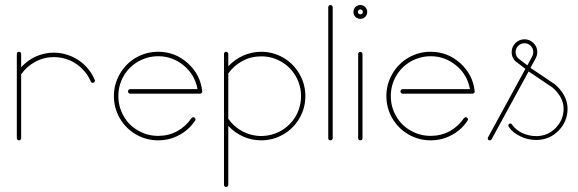

<svg xmlns="http://www.w3.org/2000/svg" viewBox="-20 -554 2280 758"><path d="M54.7 -349.6C52.2 -349.6 50.3 -348.6 48.8 -347.2C46.9 -345.2 46.4 -343.3 46.4 -341.3V-340.8V-264.6V-263.2V-262.2V-8.8C46.4 -6.3 46.9 -4.4 48.8 -2.4C50.3 -0.5 52.2 0 54.7 0C57.1 0 59.1 -0.5 61 -2.4C62.5 -4.4 63.5 -6.3 63.5 -8.8V-260.7C78.1 -281.2 96.7 -297.9 119.1 -310.1C141.6 -322.3 166.5 -328.6 192.9 -328.6C214.4 -328.6 234.9 -324.2 254.4 -316.4C272.9 -308.6 289.6 -296.9 304.7 -282.2C319.3 -267.6 330.6 -251 338.4 -232.4C339.4 -228.5 342.3 -227.1 346.2 -227.1C348.1 -227.1 350.1 -227.5 352.1 -229.5C354 -231 355 -232.9 355 -235.4C355 -236.8 354.5 -237.8 354 -238.8C345.2 -259.8 333 -278.3 316.9 -294.4C300.3 -311 281.7 -323.2 261.2 -332C238.8 -341.3 215.8 -346.2 192.9 -346.2C167.5 -346.2 144 -340.8 121.6 -331.1C99.1 -320.8 80.1 -306.6 63.5 -288.6V-340.8V-341.3C63.5 -343.3 62.5 -345.2 61 -347.2C59.1 -348.6 57.1 -349.6 54.7 -349.6Z M604.5 -349.6C572.8 -349.6 543.5 -341.8 516.6 -326.2C489.7 -310.5 468.8 -289.1 453.1 -262.2C437.5 -235.4 429.7 -206.1 429.7 -174.8C429.7 -143.1 437.5 -113.8 453.1 -86.9C468.8 -60.1 489.7 -39.1 516.6 -23.4C543.5 -7.8 572.8 0 604.5 0C634.3 0 662.1 -6.8 688 -21C713.4 -34.7 734.4 -53.7 750 -77.6C751 -79.1 752 -80.6 752 -82.5C752 -85 751 -86.9 749 -88.9C747.1 -90.3 745.1 -91.3 743.2 -91.3C740.2 -91.3 737.8 -89.8 735.8 -87.4C721.2 -65.9 702.6 -48.8 679.7 -36.1C656.2 -23.4 631.3 -17.6 604.5 -17.6C576.2 -17.6 549.8 -24.4 525.4 -38.6C501 -52.2 481.9 -71.3 468.3 -95.7C454.1 -119.6 447.3 -146 447.3 -174.8C447.3 -203.1 454.1 -229.5 468.3 -253.9C481.9 -277.8 501 -296.9 525.4 -311C549.8 -324.7 576.2 -332 604.5 -332C643.1 -332 676.8 -319.3 706.1 -294.9C735.4 -270.5 752.9 -239.3 759.8 -202.1H494.1C491.2 -202.1 489.3 -201.2 487.8 -199.2C485.8 -197.3 485.4 -195.3 485.4 -193.4C485.4 -190.9 485.8 -189 487.8 -187C489.3 -185.1 491.2 -184.1 494.1 -184.1H770C772 -184.1 773.9 -185.1 775.9 -187C777.8 -189 778.8 -190.9 778.8 -193.4H778.3V-194.3C773.4 -238.3 754.4 -274.9 721.2 -304.7C688 -334.5 649.4 -349.6 604.5 -349.6Z M872.6 -349.6C870.1 -349.6 868.2 -348.6 866.7 -347.2C864.7 -345.2 864.3 -343.3 864.3 -340.8V-268.6V-266.6V-265.1V-84.5V-82.5V-81.1V175.3C864.3 178.2 864.7 180.2 866.7 181.6C868.2 183.6 870.1 184.1 872.6 184.1C875 184.1 877 183.6 878.9 181.6C880.4 180.2 881.3 178.2 881.3 175.3V-57.1C897.9 -39.1 917.5 -24.9 939.9 -15.1C962.4 -4.9 985.8 0 1011.2 0C1042.5 0 1071.8 -7.8 1098.6 -23.4C1125.5 -39.1 1146.5 -60.1 1162.1 -86.9C1177.7 -113.8 1185.5 -143.1 1185.5 -174.8C1185.5 -206.1 1177.7 -235.4 1162.1 -262.2C1146.5 -289.1 1125.5 -310.5 1098.6 -326.2C1071.8 -341.8 1042.5 -349.6 1011.2 -349.6C985.8 -349.6 962.4 -344.2 939.9 -334.5C917.5 -324.2 897.9 -310.1 881.3 -292.5V-340.8C881.3 -343.3 880.4 -345.2 878.9 -346.7C877 -348.6 875 -349.6 872.6 -349.6ZM1011.2 -331.5C1039.6 -331.5 1065.9 -324.7 1090.3 -310.5C1114.3 -296.9 1133.3 -277.8 1147.5 -253.4C1161.1 -229.5 1168.5 -203.1 1168.5 -174.3C1168.5 -146 1161.1 -119.6 1147.5 -95.2C1133.3 -71.3 1114.3 -52.2 1090.3 -38.1C1065.9 -24.4 1039.6 -17.1 1011.2 -17.1C984.9 -17.1 960 -23.4 937.5 -35.2C914.6 -47.4 896 -64 881.3 -85V-264.2C896 -284.7 914.6 -301.3 937.5 -313.5C960 -325.7 984.9 -331.5 1011.2 -331.5Z M1284.2 -534.2C1281.7 -534.2 1279.8 -533.2 1278.3 -531.7C1276.4 -529.8 1275.9 -527.8 1275.9 -525.4V-8.8C1275.9 -6.3 1276.4 -4.4 1278.3 -2.4C1280.3 -0.5 1282.2 0 1284.7 0C1287.1 0 1289.1 -0.5 1291 -2.4C1292.5 -4.4 1293.5 -6.3 1293.5 -8.8V-525.4C1293.5 -527.8 1292.5 -529.8 1291 -531.7C1289.1 -533.2 1287.1 -534.2 1284.7 -534.2Z M1402.8 -534.2C1395 -534.2 1388.7 -531.2 1383.3 -526.4C1377.9 -521 1375.5 -514.6 1375.5 -506.8C1375.5 -499 1377.9 -492.7 1383.3 -487.3C1388.7 -482.4 1395 -479.5 1402.8 -479.5C1410.2 -479.5 1416.5 -482.4 1421.9 -487.3C1426.8 -492.7 1429.7 -499 1429.7 -506.8C1429.7 -514.6 1426.8 -521 1421.9 -526.4C1416.5 -531.2 1410.2 -534.2 1402.8 -534.2ZM1402.8 -517.1C1405.8 -517.1 1407.7 -516.1 1409.7 -514.2C1411.6 -512.2 1412.6 -509.8 1412.6 -506.8C1412.6 -503.9 1411.6 -502 1409.7 -500C1407.7 -498 1405.8 -497.6 1402.8 -497.6C1399.9 -497.6 1397.9 -498 1396 -500C1394 -502 1393.1 -503.9 1393.1 -506.8C1393.1 -509.8 1394 -512.2 1396 -514.2C1397.9 -516.1 1399.9 -517.1 1402.8 -517.1ZM1402.3 -349.1C1399.9 -349.1 1397.9 -348.6 1396.5 -346.7C1394.5 -345.2 1394 -343.3 1394 -340.3V-8.3C1394 -6.3 1394.5 -4.4 1396.5 -2.4C1398.4 -0.5 1400.4 0 1402.8 0C1404.8 0 1406.7 -0.5 1408.7 -2C1410.2 -3.9 1411.1 -5.9 1411.1 -8.3V-340.3C1411.1 -343.3 1410.2 -345.2 1408.7 -346.7C1406.7 -348.6 1404.8 -349.1 1402.8 -349.1Z M1680.2 -349.6C1648.4 -349.6 1619.1 -341.8 1592.3 -326.2C1565.4 -310.5 1544.4 -289.1 1528.8 -262.2C1513.2 -235.4 1505.4 -206.1 1505.4 -174.8C1505.4 -143.1 1513.2 -113.8 1528.8 -86.9C1544.4 -60.1 1565.4 -39.1 1592.3 -23.4C1619.1 -7.8 1648.4 0 1680.2 0C1710 0 1737.8 -6.8 1763.7 -21C1789.1 -34.7 1810.1 -53.7 1825.7 -77.6C1826.7 -79.1 1827.6 -80.6 1827.6 -82.5C1827.6 -85 1826.7 -86.9 1824.7 -88.9C1822.8 -90.3 1820.8 -91.3 1818.8 -91.3C1815.9 -91.3 1813.5 -89.8 1811.5 -87.4C1796.9 -65.9 1778.3 -48.8 1755.4 -36.1C1731.9 -23.4 1707 -17.6 1680.2 -17.6C1651.9 -17.6 1625.5 -24.4 1601.1 -38.6C1576.7 -52.2 1557.6 -71.3 1543.9 -95.7C1529.8 -119.6 1522.9 -146 1522.9 -174.8C1522.9 -203.1 1529.8 -229.5 1543.9 -253.9C1557.6 -277.8 1576.7 -296.9 1601.1 -311C1625.5 -324.7 1651.9 -332 1680.2 -332C1718.8 -332 1752.4 -319.3 1781.7 -294.9C1811 -270.5 1828.6 -239.3 1835.4 -202.1H1569.8C1566.9 -202.1 1564.9 -201.2 1563.5 -199.2C1561.5 -197.3 1561 -195.3 1561 -193.4C1561 -190.9 1561.5 -189 1563.5 -187C1564.9 -185.1 1566.9 -184.1 1569.8 -184.1H1845.7C1847.7 -184.1 1849.6 -185.1 1851.6 -187C1853.5 -189 1854.5 -190.9 1854.5 -193.4H1854V-194.3C1849.1 -238.3 1830.1 -274.9 1796.9 -304.7C1763.7 -334.5 1725.1 -349.6 1680.2 -349.6Z M2050.8 -398.9C2036.6 -398.9 2024.4 -393.6 2014.6 -383.8C2004.9 -374 2000 -362.3 2000 -348.6C2000 -330.6 2007.3 -316.4 2022.5 -306.6L2022.9 -306.2L2054.2 -282.2L1906.7 -11.7C1905.8 -10.3 1905.8 -8.8 1905.8 -7.3C1905.8 -5.4 1906.2 -3.4 1907.7 -2C1909.2 -0.5 1911.1 0 1913.6 0C1916.5 0 1918.9 -1 1920.4 -3.4L2066.9 -272L2159.7 -209.5C2159.7 -209.5 2159.7 -209 2160.2 -209C2173.3 -198.7 2184.1 -186 2192.4 -171.4C2200.7 -156.7 2205.1 -141.1 2205.1 -124.5C2205.1 -95.2 2194.3 -69.8 2173.3 -48.3C2152.3 -27.3 2127 -16.6 2097.2 -16.6C2077.6 -16.6 2059.6 -21 2042 -28.8C2024.4 -37.1 2010.7 -48.3 2001.5 -62.5C1999.5 -65.4 1997.6 -66.4 1994.6 -66.4C1992.7 -66.4 1990.7 -65.9 1989.3 -64C1987.3 -62.5 1986.8 -60.5 1986.8 -58.6C1986.8 -56.6 1987.3 -55.2 1988.3 -53.7C1999 -37.6 2014.6 -24.9 2034.7 -15.6C2054.2 -5.9 2075.2 -1.5 2097.2 -1.5C2131.3 -1.5 2160.2 -13.2 2184.6 -37.6C2208.5 -62 2220.7 -90.8 2220.7 -125C2220.7 -143.6 2215.8 -161.6 2206.5 -178.2C2197.3 -194.8 2185.1 -209 2170.4 -221.2L2169.9 -221.7L2074.2 -286.1L2094.7 -323.2V-323.7C2094.7 -323.7 2095.2 -324.2 2095.2 -324.7C2099.1 -332 2101.1 -339.8 2101.1 -348.6C2101.1 -362.3 2096.2 -374 2086.4 -383.8C2076.7 -393.6 2064.5 -398.9 2050.8 -398.9ZM2050.8 -383.3C2060.5 -383.3 2068.4 -379.9 2075.2 -373C2082 -366.2 2085.4 -357.9 2085.4 -348.6C2085.4 -342.3 2084 -336.4 2081.1 -331.5L2062 -295.9L2032.7 -318.4L2032.2 -318.8H2031.7V-319.3C2021 -326.2 2015.6 -335.9 2015.6 -348.6C2015.6 -357.9 2019 -366.2 2025.9 -373C2032.7 -379.9 2041 -383.3 2050.8 -383.3Z"/></svg>

Font: Mill
Style: Thin
Weight: 100
Version: Version 001.000